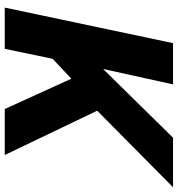

<svg xmlns="http://www.w3.org/2000/svg" viewBox="10 -760 750 810"><g transform="rotate(90 385.0 -355.0)"><path d="M12 0H186L228 -202L312 -281L440 0H634L447 -390L770 -710H561L271 -415L336 -710H162Z"/></g></svg>

Font: Geist ExtraBold
Style: Italic
Weight: 800
Italic angle: -12°
Designer: Basement.studio, Andrés Briganti, Mateo Zaragoza
Foundry: Basement.studio, Vercel, Andrés Briganti, Guido Ferreyra, Mateo Zaragoza
Version: Version 1.500